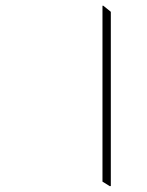

<svg xmlns="http://www.w3.org/2000/svg" viewBox="-20 -634 511 667"><path d="M362 13 336 -3V-614H339L365 -593V12Z"/></svg>

Font: Noto Serif Bengali ExtraLight
Style: Regular
Weight: 250
Version: Version 2.003